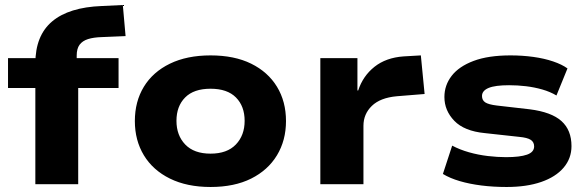

<svg xmlns="http://www.w3.org/2000/svg" viewBox="-20 -735 2344 766"><path d="M121 0V-384H12V-503H163L121 -459V-482Q121 -593 188 -649.5Q255 -706 386 -711L470 -715L481 -591L386 -587Q353 -586 331 -579Q309 -572 297.5 -556.5Q286 -541 286 -513V-488L261 -503H453V-384H292V0Z M820 11Q726 11 658 -22.5Q590 -56 554 -115.5Q518 -175 518 -252Q518 -330 554 -389Q590 -448 658 -481Q726 -514 820 -514Q915 -514 982 -481Q1049 -448 1085 -389Q1121 -330 1121 -252Q1121 -175 1085 -115.5Q1049 -56 982 -22.5Q915 11 820 11ZM820 -122Q886 -122 921 -158.5Q956 -195 956 -253Q956 -311 921.5 -346Q887 -381 820 -381Q753 -381 718.5 -346Q684 -311 684 -253Q684 -195 719 -158.5Q754 -122 820 -122Z M1258 0V-503H1406V-374H1409Q1428 -432 1474 -468.5Q1520 -505 1590 -510L1659 -514L1674 -360L1563 -351Q1497 -345 1463.5 -312.5Q1430 -280 1430 -233V0Z M2001 11Q1948 11 1900.5 5Q1853 -1 1814 -12.5Q1775 -24 1747 -41L1784 -154Q1814 -138 1851 -127.5Q1888 -117 1926.5 -112.5Q1965 -108 1999 -108Q2054 -108 2082.5 -118Q2111 -128 2111 -151Q2111 -168 2097.5 -177Q2084 -186 2051 -189L1914 -204Q1832 -212 1792.5 -253Q1753 -294 1753 -348Q1753 -395 1782 -432.5Q1811 -470 1869.5 -492Q1928 -514 2017 -514Q2064 -514 2107.5 -508Q2151 -502 2186.5 -490Q2222 -478 2244 -462L2200 -354Q2175 -369 2143.5 -378Q2112 -387 2078.5 -391Q2045 -395 2011 -395Q1955 -395 1929 -384Q1903 -373 1903 -352Q1903 -335 1916 -326.5Q1929 -318 1962 -314L2093 -299Q2180 -288 2220 -252Q2260 -216 2260 -152Q2260 -103 2228.5 -66Q2197 -29 2139 -9Q2081 11 2001 11Z"/></svg>

Font: Nunito Sans 7pt SemiExpanded ExtraBold
Style: Regular
Weight: 800
Width: 6
Designer: Vernon Adams
Foundry: Vernon Adams
Version: Version 3.101;gftools[0.9.27]